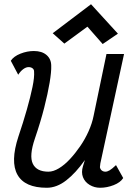

<svg xmlns="http://www.w3.org/2000/svg" viewBox="-20 -873 640 907"><path d="M66 -520 31 -586Q45 -607 76.5 -619.5Q108 -632 140 -632Q178 -632 200 -613Q222 -594 222 -562Q223 -534 214.5 -483Q206 -432 189 -365Q172 -298 145 -219Q117 -137 135 -99.5Q153 -62 209 -62Q232 -62 258.5 -78Q285 -94 310.5 -121.5Q336 -149 359 -182.5Q382 -216 398.5 -253Q415 -290 422 -325L483 -618H566L454 -101Q454 -97 453 -92Q452 -87 452 -83Q454 -73 461 -67.5Q468 -62 478 -62Q487 -62 498 -68.5Q509 -75 528 -93L562 -32Q549 -11 517 1.5Q485 14 453 14Q426 14 403.5 0.5Q381 -13 372 -36Q363 -59 372 -88L381 -117Q338 -56 293 -21Q248 14 201 14Q97 14 62.5 -47.5Q28 -109 67 -228Q90 -296 107 -356Q124 -416 133.5 -462Q143 -508 141 -535Q141 -545 133.5 -550.5Q126 -556 115 -556Q103 -556 90 -546.5Q77 -537 66 -520ZM465 -665 393 -747 284 -667 229 -716 410 -853 537 -714Z"/></svg>

Font: Victor Mono Thin Medium
Style: Italic
Weight: 500
Italic angle: -12°
Monospace: yes
Version: Version 1.561;gftools[0.9.30]